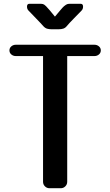

<svg xmlns="http://www.w3.org/2000/svg" viewBox="-20 -997 584 1017"><path d="M336 -34Q336 -20 326 -10Q316 0 302 0H242Q228 0 218 -10Q208 -20 208 -34V-696Q208 -699 208 -700H64Q50 -700 40 -708.5Q30 -717 30 -730Q30 -743 40 -751.5Q50 -760 64 -760H480Q494 -760 504 -751.5Q514 -743 514 -730Q514 -717 504 -708.5Q494 -700 480 -700H336V-696ZM412 -941Q408 -937 397 -925.5Q386 -914 372.5 -900.5Q359 -887 348.5 -875.5Q338 -864 334 -859Q326 -849 315.5 -845.5Q305 -842 291 -842H252Q240 -842 229.5 -845Q219 -848 209 -859Q205 -864 194 -875.5Q183 -887 170 -900.5Q157 -914 146 -925.5Q135 -937 131 -941Q123 -949 123 -962Q123 -977 136 -977H191Q201 -977 207.5 -975.5Q214 -974 224 -964Q229 -959 243 -943Q257 -927 271 -909Q286 -927 300 -943.5Q314 -960 319 -964Q330 -973 336 -975Q342 -977 352 -977H407Q420 -977 420 -962Q420 -949 412 -941Z"/></svg>

Font: Yusei Magic
Style: Regular
Weight: 400
Designer: Tanukizamurai
Foundry: Yusei Magic Project
Version: Version 1.200